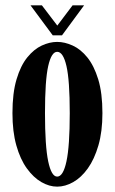

<svg xmlns="http://www.w3.org/2000/svg" viewBox="-20 -686 430 717"><path d="M193.5 11Q164 11 134.5 -6Q105 -23 80.2 -57.2Q55.5 -91.5 41 -143Q26.5 -194.5 26.5 -263.5Q26.5 -338.5 41.8 -389.8Q57 -441 82 -471.8Q107 -502.5 136.2 -516Q165.5 -529.5 193.5 -529.5Q221.5 -529.5 251.2 -516Q281 -502.5 306 -471.8Q331 -441 346.8 -389.8Q362.5 -338.5 362.5 -263.5Q362.5 -194.5 347.5 -143Q332.5 -91.5 308 -57.2Q283.5 -23 253.5 -6Q223.5 11 193.5 11ZM193.5 -26.5Q216 -26.5 228.2 -83.5Q240.5 -140.5 240.5 -263.5Q240.5 -386 228.2 -439.2Q216 -492.5 193.5 -492.5Q172 -492.5 160 -439.2Q148 -386 148 -263.5Q148 -140.5 160 -83.5Q172 -26.5 193.5 -26.5ZM177 -554 94 -666H136.5L194 -590.5L251 -666H294L211.5 -554Z"/></svg>

Font: Imbue 24pt
Style: Bold
Weight: 700
Designer: Tyler Finck
Foundry: Etcetera Type Company
Version: Version 1.102